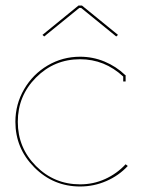

<svg xmlns="http://www.w3.org/2000/svg" viewBox="-20 -676 522 700"><path d="M141.1 -543 134.8 -548.8 266.1 -655.8H278.8L410.2 -548.8L403.8 -543L275.9 -647H269ZM272 3.9Q174.8 3.9 105.5 -65.4Q36.1 -134.8 36.1 -231.9Q36.1 -295.9 67.9 -350.6Q99.6 -405.3 153.8 -437.3Q208 -469.2 272 -469.2Q318.4 -469.2 360.8 -451.7Q403.3 -434.1 436 -402.8L438 -401.9V-378.9H429.2V-397Q361.3 -460 272 -460Q177.7 -460 111.3 -393.3Q44.9 -326.7 44.9 -231.9Q44.9 -137.2 111.3 -70.6Q177.7 -3.9 272 -3.9Q320.3 -3.9 363 -23.2Q405.8 -42.5 438 -77.1L445.8 -70.8Q413.1 -35.6 367.7 -15.9Q322.3 3.9 272 3.9Z"/></svg>

Font: Rawengulk
Style: Ultralight
Weight: 200
Version: Version 0.92